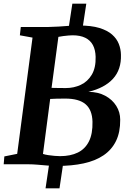

<svg xmlns="http://www.w3.org/2000/svg" viewBox="-23 -889 706 1039"><path d="M286 9Q261.5 9 233.8 6.8Q206 4.5 179.5 2.2Q153 0 131.5 0H-3L0.5 -42.5L70 -56.5L153 -685.5L84.5 -698L89.5 -743H239Q268.5 -743.5 294.5 -745.2Q320.5 -747 347.2 -749Q374 -751 404.5 -751Q471 -751 514.5 -737.8Q558 -724.5 583.5 -702Q609 -679.5 620 -651.2Q631 -623 631.5 -592.5Q634 -512.5 588.5 -462.8Q543 -413 455.5 -392Q508 -391.5 546.5 -370.8Q585 -350 606.2 -316Q627.5 -282 627.5 -241Q628 -173.5 604.8 -126Q581.5 -78.5 537.2 -48.5Q493 -18.5 429.5 -4.8Q366 9 286 9ZM333.5 -412.5Q377 -412.5 414.2 -430Q451.5 -447.5 473.8 -485Q496 -522.5 494.5 -581.5Q493.5 -619 479.8 -645Q466 -671 438.5 -684.5Q411 -698 370 -698Q361 -698 347.2 -696.8Q333.5 -695.5 319.2 -693.8Q305 -692 293 -689.5L256 -413.5Q276 -413 295 -412.8Q314 -412.5 333.5 -412.5ZM302 -44Q358.5 -44 398.2 -63.5Q438 -83 458.5 -124.2Q479 -165.5 477.5 -230Q476 -294 440.2 -324.8Q404.5 -355.5 330.5 -355.5Q302.5 -355.5 284 -355Q265.5 -354.5 248.5 -353.5L209.5 -56Q221.5 -52 238.2 -49.5Q255 -47 272.2 -45.5Q289.5 -44 302 -44ZM223.5 130 245.5 -18H321L299 130ZM346 -721.5 368.5 -869H444L421.5 -721.5Z"/></svg>

Font: Merriweather 36pt
Style: Bold Italic
Weight: 700
Italic angle: -7.8°
Version: Version 2.101